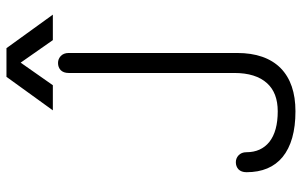

<svg xmlns="http://www.w3.org/2000/svg" viewBox="-187 -712 916 582"><g transform="rotate(-90 271.0 -421.0)"><path d="M340.8 -670.9V-168.9Q340.8 -103.5 309.6 -69.3Q280.3 -37.1 224.6 -37.1Q164.1 -37.1 131.8 -62.5Q100.6 -87.9 100.6 -131.8Q100.6 -147.5 90.8 -156.2Q82 -164.1 70.3 -164.1Q57.6 -164.1 48.8 -156.2Q40 -147.5 40 -131.8Q40 -60.5 85.9 -22.5Q133.8 16.6 224.6 16.6Q309.6 16.6 355.5 -28.3Q401.4 -74.2 401.4 -160.2V-670.9Q401.4 -686.5 391.6 -695.3Q382.8 -703.1 371.1 -703.1Q358.4 -703.1 349.6 -695.3Q340.8 -686.5 340.8 -670.9ZM303.7 -718.8 372.1 -816.4 440.4 -718.8H517.6L416 -859.4H329.1L227.5 -718.8Z"/></g></svg>

Font: Gulim
Style: Regular
Weight: 400
Version: Version 2.21